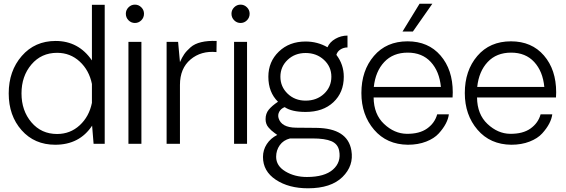

<svg xmlns="http://www.w3.org/2000/svg" viewBox="-20 -776 3054 1036"><path d="M545 -750V0H485L477 -98Q409 5 278 5Q166 5 96.5 -73.5Q27 -152 27 -272Q27 -393 97.5 -474Q168 -555 280 -555Q404 -555 476 -450V-750ZM288 -53Q359 -53 410 -100Q461 -147 476 -221V-323Q461 -397 410 -444Q359 -491 288 -491Q203 -491 149.5 -428Q96 -365 96 -272Q96 -179 149.5 -116Q203 -53 288 -53Z M659 -702Q659 -722 673.5 -736.5Q688 -751 708 -751Q728 -751 742.5 -736.5Q757 -722 757 -702Q757 -681 742.5 -666.5Q728 -652 708 -652Q688 -652 673.5 -666.5Q659 -681 659 -702ZM673 -550H743V0H673Z M1149 -555 1148 -495Q1065 -503 1008 -455Q951 -407 951 -318V0H879V-550H941L951 -441Q962 -466 974 -483.5Q986 -501 1008 -520.5Q1030 -540 1066 -548.5Q1102 -557 1149 -555Z M1229 -702Q1229 -722 1243.5 -736.5Q1258 -751 1278 -751Q1298 -751 1312.5 -736.5Q1327 -722 1327 -702Q1327 -681 1312.5 -666.5Q1298 -652 1278 -652Q1258 -652 1243.5 -666.5Q1229 -681 1229 -702ZM1243 -550H1313V0H1243Z M1642 240Q1538 240 1468.5 194Q1399 148 1399 71Q1399 33 1419.5 1.5Q1440 -30 1476 -48Q1473 -50 1461.5 -58.5Q1450 -67 1444 -72.5Q1438 -78 1429.5 -87.5Q1421 -97 1417 -108.5Q1413 -120 1413 -133Q1413 -163 1430 -184Q1447 -205 1480 -227Q1428 -278 1428 -362Q1428 -443 1484.5 -497.5Q1541 -552 1629 -552Q1693 -552 1747 -521Q1759 -549 1789.5 -566.5Q1820 -584 1855 -584V-520Q1834 -520 1817 -509Q1800 -498 1795 -480Q1835 -428 1835 -362Q1835 -277 1779 -224.5Q1723 -172 1629 -172Q1554 -172 1516 -198Q1496 -190 1487 -173.5Q1478 -157 1483 -139Q1498 -88 1577 -87L1687 -86Q1856 -84 1876 36Q1890 118 1828 179Q1766 240 1642 240ZM1768 -362Q1768 -416 1728 -453Q1688 -490 1629 -490Q1571 -490 1532 -453Q1493 -416 1493 -362Q1493 -308 1532 -270.5Q1571 -233 1629 -233Q1689 -233 1728.5 -270Q1768 -307 1768 -362ZM1810 37Q1803 1 1768.5 -14Q1734 -29 1666 -29H1545Q1509 -20 1489.5 7.5Q1470 35 1470 70Q1470 119 1520 149Q1570 179 1636 179Q1731 179 1776.5 139Q1822 99 1810 37Z M2313 -756 2208 -606H2152L2244 -756ZM2423 -278Q2423 -260 2422 -250H1996Q1997 -159 2052.5 -107Q2108 -55 2174 -54Q2243 -53 2284.5 -82.5Q2326 -112 2339 -159H2402Q2399 -135 2385.5 -109Q2372 -83 2347.5 -56Q2323 -29 2279.5 -12Q2236 5 2181 5Q2067 4 1998.5 -76Q1930 -156 1930 -274Q1930 -395 1997.5 -474Q2065 -553 2179 -553Q2291 -553 2357 -476.5Q2423 -400 2423 -278ZM1997 -307H2359Q2351 -391 2304.5 -441.5Q2258 -492 2180 -492Q2101 -492 2053.5 -441.5Q2006 -391 1997 -307Z M2981 -278Q2981 -260 2980 -250H2554Q2555 -159 2610.5 -107Q2666 -55 2732 -54Q2801 -53 2842.5 -82.5Q2884 -112 2897 -159H2960Q2957 -135 2943.5 -109Q2930 -83 2905.5 -56Q2881 -29 2837.5 -12Q2794 5 2739 5Q2625 4 2556.5 -76Q2488 -156 2488 -274Q2488 -395 2555.5 -474Q2623 -553 2737 -553Q2849 -553 2915 -476.5Q2981 -400 2981 -278ZM2738 -492Q2659 -492 2611.5 -441.5Q2564 -391 2555 -307H2917Q2909 -391 2862.5 -441.5Q2816 -492 2738 -492Z"/></svg>

Font: Oakes Grotesk Light
Style: Regular
Weight: 300
Designer: Samuel Oakes
Foundry: Samuel Oakes
Version: Version 1.000;PS 001.000;hotconv 1.0.88;makeotf.lib2.5.64775